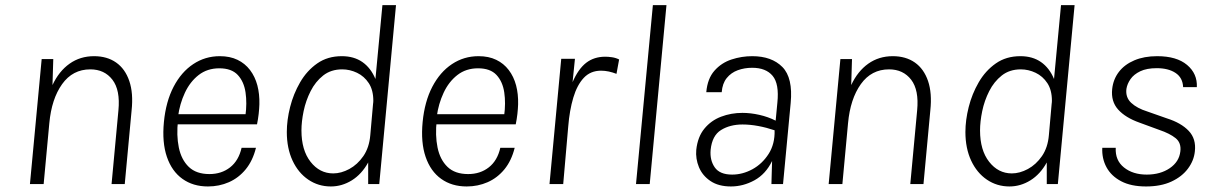

<svg xmlns="http://www.w3.org/2000/svg" viewBox="-20 -698 4600 728"><path d="M93.5 0 138 -474H182L179 -375.5Q203.5 -428 243.8 -456.5Q284 -485 336.5 -485Q386 -485 420.2 -461Q454.5 -437 470.2 -391Q486 -345 479 -279.5L453 0H403L429 -279.5Q436.5 -356.5 406.2 -395.8Q376 -435 322.5 -435Q255.5 -435 215.5 -379Q175.5 -323 167 -231L145.5 0Z M768.5 9Q712 9 671.8 -19.8Q631.5 -48.5 612.8 -103.2Q594 -158 601.5 -235.5Q609 -313 638.2 -369Q667.5 -425 712.8 -455Q758 -485 813.5 -485Q852 -485 880.5 -471.2Q909 -457.5 928 -432.5Q947 -407.5 955.8 -374.5Q964.5 -341.5 963.5 -302.5Q963 -286 960.8 -266Q958.5 -246 954.5 -226.5H630.5L655 -242Q648.5 -185 658 -138.8Q667.5 -92.5 695.8 -65.2Q724 -38 774 -38Q820 -38 852.5 -63.5Q885 -89 896 -137.5H950.5Q938.5 -89 911.8 -56.2Q885 -23.5 848 -7.2Q811 9 768.5 9ZM655 -256 637 -265H935L910.5 -259Q917 -306.5 911 -347.5Q905 -388.5 881.5 -413.8Q858 -439 811.5 -439Q766 -439 733.2 -413.5Q700.5 -388 681 -346.2Q661.5 -304.5 655 -256Z M1234.5 9Q1187 9 1149 -16.8Q1111 -42.5 1089.2 -89.2Q1067.5 -136 1067.5 -197.5Q1067.5 -242.5 1080 -292.2Q1092.5 -342 1118 -386Q1143.5 -430 1182.8 -457.5Q1222 -485 1276 -485Q1322 -485 1354 -462.8Q1386 -440.5 1403.5 -398.5L1430 -678.5H1481.5L1418 0H1376V-82Q1351.5 -37.5 1314 -14.2Q1276.5 9 1234.5 9ZM1243.5 -40.5Q1273.5 -40.5 1304.5 -57.2Q1335.5 -74 1357.8 -106.2Q1380 -138.5 1384 -185.5L1394.5 -304Q1395 -308.5 1395.2 -309.8Q1395.5 -311 1395.5 -316Q1395.5 -356.5 1378.2 -382.8Q1361 -409 1333.8 -422Q1306.5 -435 1277.5 -435Q1235 -435 1205.5 -411.8Q1176 -388.5 1157.8 -352.5Q1139.5 -316.5 1131.2 -276.5Q1123 -236.5 1123 -203.5Q1123 -128.5 1157.5 -84.5Q1192 -40.5 1243.5 -40.5Z M1749.5 9Q1693 9 1652.8 -19.8Q1612.5 -48.5 1593.8 -103.2Q1575 -158 1582.5 -235.5Q1590 -313 1619.2 -369Q1648.5 -425 1693.8 -455Q1739 -485 1794.5 -485Q1833 -485 1861.5 -471.2Q1890 -457.5 1909 -432.5Q1928 -407.5 1936.8 -374.5Q1945.5 -341.5 1944.5 -302.5Q1944 -286 1941.8 -266Q1939.5 -246 1935.5 -226.5H1611.5L1636 -242Q1629.5 -185 1639 -138.8Q1648.5 -92.5 1676.8 -65.2Q1705 -38 1755 -38Q1801 -38 1833.5 -63.5Q1866 -89 1877 -137.5H1931.5Q1919.5 -89 1892.8 -56.2Q1866 -23.5 1829 -7.2Q1792 9 1749.5 9ZM1636 -256 1618 -265H1916L1891.5 -259Q1898 -306.5 1892 -347.5Q1886 -388.5 1862.5 -413.8Q1839 -439 1792.5 -439Q1747 -439 1714.2 -413.5Q1681.5 -388 1662 -346.2Q1642.5 -304.5 1636 -256Z M2063.5 0 2108 -475H2160L2151 -386.5Q2172.5 -436.5 2202.5 -459.8Q2232.5 -483 2275 -483Q2286 -483 2300.2 -481Q2314.5 -479 2327.5 -472.5L2317.5 -418Q2303.5 -423.5 2288.5 -426.8Q2273.5 -430 2259 -430Q2219 -430 2193.5 -402.8Q2168 -375.5 2153.8 -327.8Q2139.5 -280 2134.5 -218L2115.5 0Z M2391.5 0 2455.5 -678.5H2507L2443.5 0Z M2751.5 9Q2704.5 9 2674 -11.5Q2643.5 -32 2630.2 -64Q2617 -96 2620 -130Q2625.5 -179.5 2650.8 -210.2Q2676 -241 2714 -255.5Q2752 -270 2795 -270Q2826 -270 2859.2 -262.5Q2892.5 -255 2921 -240.5L2927.5 -308.5Q2935 -380 2909.5 -410.5Q2884 -441 2832 -441Q2803 -441 2777.5 -431.8Q2752 -422.5 2735.5 -402Q2719 -381.5 2716.5 -348.5H2658Q2662.5 -400 2689 -430Q2715.5 -460 2753.8 -472.5Q2792 -485 2832 -485Q2906 -485 2946.5 -444Q2987 -403 2978 -307.5L2949 0H2905Q2905.5 -22.5 2906.2 -44Q2907 -65.5 2907.5 -87.5Q2883.5 -38 2840.8 -14.5Q2798 9 2751.5 9ZM2756 -36Q2795.5 -36 2832.8 -56.2Q2870 -76.5 2894.2 -114.2Q2918.5 -152 2917 -204Q2886 -214.5 2855 -220.2Q2824 -226 2795.5 -226Q2748 -226 2714 -205Q2680 -184 2674.5 -130Q2671 -91 2690 -63.5Q2709 -36 2756 -36Z M3122 0 3166.5 -474H3210.5L3207.5 -375.5Q3232 -428 3272.2 -456.5Q3312.5 -485 3365 -485Q3414.5 -485 3448.8 -461Q3483 -437 3498.8 -391Q3514.5 -345 3507.5 -279.5L3481.5 0H3431.5L3457.5 -279.5Q3465 -356.5 3434.8 -395.8Q3404.5 -435 3351 -435Q3284 -435 3244 -379Q3204 -323 3195.5 -231L3174 0Z M3807.5 9Q3760 9 3722 -16.8Q3684 -42.5 3662.2 -89.2Q3640.5 -136 3640.5 -197.5Q3640.5 -242.5 3653 -292.2Q3665.5 -342 3691 -386Q3716.5 -430 3755.8 -457.5Q3795 -485 3849 -485Q3895 -485 3927 -462.8Q3959 -440.5 3976.5 -398.5L4003 -678.5H4054.5L3991 0H3949V-82Q3924.5 -37.5 3887 -14.2Q3849.5 9 3807.5 9ZM3816.5 -40.5Q3846.5 -40.5 3877.5 -57.2Q3908.5 -74 3930.8 -106.2Q3953 -138.5 3957 -185.5L3967.5 -304Q3968 -308.5 3968.2 -309.8Q3968.5 -311 3968.5 -316Q3968.5 -356.5 3951.2 -382.8Q3934 -409 3906.8 -422Q3879.5 -435 3850.5 -435Q3808 -435 3778.5 -411.8Q3749 -388.5 3730.8 -352.5Q3712.5 -316.5 3704.2 -276.5Q3696 -236.5 3696 -203.5Q3696 -128.5 3730.5 -84.5Q3765 -40.5 3816.5 -40.5Z M4325.5 9Q4268.5 9 4231 -10.8Q4193.5 -30.5 4175.5 -63.8Q4157.5 -97 4159.5 -137.5H4210.5Q4208 -90 4241.8 -63Q4275.5 -36 4328 -36Q4379.5 -36 4415.2 -60.2Q4451 -84.5 4455.5 -124Q4459.5 -156.5 4437.5 -174.2Q4415.5 -192 4375.5 -205.5L4300.5 -233Q4247 -252 4219.5 -282.8Q4192 -313.5 4197 -360.5Q4201 -397.5 4222.5 -425.5Q4244 -453.5 4281 -469.2Q4318 -485 4367.5 -485Q4441.5 -485 4481 -451.8Q4520.5 -418.5 4518 -367.5H4466Q4464.5 -403.5 4437.2 -421.5Q4410 -439.5 4366 -439.5Q4328 -439.5 4303.5 -427.8Q4279 -416 4266.5 -398Q4254 -380 4251 -361Q4247 -329 4269 -308.2Q4291 -287.5 4331 -275L4405 -249Q4458.5 -232 4487.2 -201.8Q4516 -171.5 4510.5 -124Q4507 -89 4484.2 -58.5Q4461.5 -28 4421.5 -9.5Q4381.5 9 4325.5 9Z"/></svg>

Font: Karla Light
Style: Italic
Weight: 300
Italic angle: -8°
Designer: Jonathan Pinhorn
Version: Version 2.004;gftools[0.9.33]